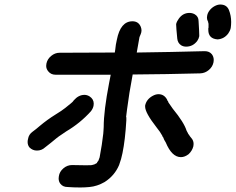

<svg xmlns="http://www.w3.org/2000/svg" viewBox="-20 -786 1041 848"><path d="M335 42Q304 42 279 40Q258 40 247 26Q239 16 239 2Q239 -3 240 -8Q243 -28 260 -42.5Q277 -57 298 -57L360 -56Q379 -56 382 -56.5Q385 -57 386 -57L397 -60L408 -66Q409 -70 412 -73Q413 -75 414 -75L420 -91Q431 -149 436 -195L437 -208L438 -225Q438 -296 462 -420L469 -456H225Q205 -456 193 -471Q184 -482 184 -495Q184 -500 185 -505Q189 -525 206 -539Q223 -553 243 -553L487 -554L489 -567Q491 -589 496 -610Q512 -692 565 -692Q592 -692 602 -667Q605 -659 605 -651Q605 -647 604 -643Q603 -638 596 -622L584 -554Q734 -556 884 -560Q905 -560 916 -546Q924 -535 924 -521Q924 -516 923 -511Q919 -491 902.5 -477Q886 -463 865 -462Q715 -458 566 -457Q550 -373 541 -302L537 -270Q538 -269 538 -267Q538 -265 538 -255Q533 -168 521 -110Q516 -84 506 -57Q486 -10 442 18Q409 37 375 40Q355 42 335 42ZM143 -121Q124 -121 110 -135Q102 -145 102 -159Q102 -166 104 -173Q107 -192 123.5 -204Q140 -216 156 -230Q188 -257 225 -280L250 -296Q264 -305 295 -331Q296 -332 297 -333Q298 -334 300 -335.5Q302 -337 303 -339Q304 -341 306 -343Q327 -367 353 -367Q365 -367 376 -360Q394 -348 394 -328Q394 -323 393 -318Q390 -305 381 -294Q334 -242 273 -206L248 -189Q245 -187 240.5 -184Q236 -181 230 -176Q205 -155 179 -135Q164 -121 143 -121ZM779 -92Q739 -92 712 -157Q705 -167 700 -181Q699 -181 698 -182.5Q697 -184 696 -188L694 -191Q690 -200 671 -224Q621 -288 621 -315V-320Q627 -348 655 -363Q668 -370 680 -370Q705 -370 718 -346Q718 -343 721 -340Q723 -338 723 -336V-335L727 -329L743 -306Q793 -245 804 -209L811 -196V-195Q812 -194 812 -193.5Q812 -193 813 -193Q819 -183 827 -174Q835 -164 835 -150Q835 -145 834 -140Q829 -120 813 -105Q796 -92 779 -92ZM802 -580Q790 -580 780 -586Q765 -596 763 -615Q758 -665 758 -677V-680Q761 -692 770 -704Q788 -729 817 -729Q829 -729 840 -723Q857 -713 857 -693Q860 -645 860 -631V-626Q858 -615 851 -605Q832 -580 802 -580ZM941 -612Q900 -615 900 -654V-661L901 -664V-682Q901 -683 899 -686L900 -687Q900 -689 898 -692Q894 -700 894 -708Q894 -713 895 -717Q897 -729 906 -740.5Q915 -752 928 -759Q941 -766 953 -766Q981 -766 991 -742Q1001 -717 1001 -689Q1001 -676 999 -662Q996 -649 988 -638Q970 -614 941 -612Z"/></svg>

Font: Bad Comic
Style: Italic
Weight: 400
Italic angle: -11°
Designer: GGBotNet
Foundry: GGBotNet
Version: 0.95